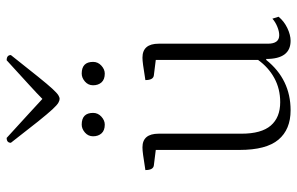

<svg xmlns="http://www.w3.org/2000/svg" viewBox="-182 -720 914 591"><g transform="rotate(-90 275.5 -425.0)"><path d="M231 12Q172 12 140.5 -25.5Q109 -63 109 -145V-403L61 -409Q47 -411 47 -435Q79 -440 93.5 -442Q108 -444 117 -444Q159 -444 159 -394V-139Q159 -78 184 -49Q209 -20 256 -20Q297 -20 330 -38Q363 -56 386 -88V-403L338 -409Q324 -411 324 -435Q355 -440 370 -442Q385 -444 393 -444Q436 -444 436 -394V-58Q436 -23 462 -23Q474 -23 488.5 -29Q503 -35 513 -44L519 -25Q505 -8 484 2Q463 12 445 12Q389 12 389 -63H386Q326 12 231 12ZM344 -560Q326 -560 317 -570Q308 -580 308 -596Q308 -611 319.5 -621Q331 -631 344 -631Q380 -631 380 -596Q380 -581 368.5 -570.5Q357 -560 344 -560ZM187 -560Q169 -560 160 -570Q151 -580 151 -596Q151 -611 162.5 -621Q174 -631 187 -631Q223 -631 223 -596Q223 -581 211.5 -570.5Q200 -560 187 -560ZM266 -699Q261 -699 254 -703Q247 -707 234 -721Q221 -735 196.5 -765.5Q172 -796 131 -849Q131 -862 146 -862Q193 -819 221.5 -793Q250 -767 266 -752Q281 -767 309.5 -793Q338 -819 385 -862Q401 -862 401 -849Q359 -796 334.5 -765.5Q310 -735 297 -721Q284 -707 277.5 -703Q271 -699 266 -699Z"/></g></svg>

Font: Petrona ExtraLight
Style: Regular
Weight: 200
Designer: Ringo R. Seeber
Foundry: Ringo R. Seeber
Version: Version 2.001; ttfautohint (v1.8.3)